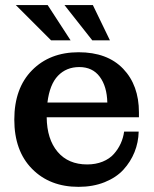

<svg xmlns="http://www.w3.org/2000/svg" viewBox="-20 -723 605 753"><path d="M180.2 -564.9 42 -703.1H167L256.8 -564.9ZM341.8 -564.9 232.9 -703.1H344.2L411.1 -564.9ZM288.1 9.8Q175.3 9.8 105.7 -60.8Q36.1 -131.3 36.1 -253.9Q36.1 -377 105.7 -447.5Q175.3 -518.1 288.1 -518.1Q400.9 -518.1 462.9 -453.4Q524.9 -388.7 524.9 -282.2V-263.2H163.1Q164.1 -176.8 206.1 -127.4Q248 -78.1 321.8 -78.1Q355.5 -78.1 382.6 -89.1Q409.7 -100.1 426.5 -119.1Q443.4 -138.2 453.4 -160.2Q463.4 -182.1 466.8 -207H523.9Q522.9 -164.6 507.6 -126.5Q492.2 -88.4 464.1 -57.6Q436 -26.9 390.4 -8.5Q344.7 9.8 288.1 9.8ZM400.9 -320.8Q399.4 -384.3 371.1 -422.1Q342.8 -460 291 -460Q240.2 -460 207.5 -426Q174.8 -392.1 166 -320.8Z"/></svg>

Font: Montagu Slab 144pt Medium
Style: Regular
Weight: 500
Designer: Florian Karsten
Foundry: Florian Karsten
Version: Version 1.000